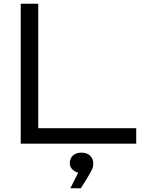

<svg xmlns="http://www.w3.org/2000/svg" viewBox="-20 -770 764 1029"><path d="M185 -750V-42L143 -83H710V0H91V-750ZM357 239 412 130 416 157Q389 157 371.5 141.5Q354 126 354 104Q354 80 370.5 64Q387 48 416 48Q447 48 463.5 65Q480 82 480 106Q480 124 472 140.5Q464 157 444 190L413 239Z"/></svg>

Font: Unbounded Light
Style: Regular
Weight: 300
Designer: Luke Prowse, Jean-Baptiste Morizot, Fátima Lázaro, Florian Runge
Foundry: NaN
Version: Version 1.700